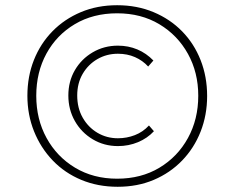

<svg xmlns="http://www.w3.org/2000/svg" viewBox="-20 -706 899 736"><path d="M431 10Q355 10 291.5 -16.5Q228 -43 182 -91Q136 -139 110.5 -202.5Q85 -266 85 -339Q85 -413 110 -476Q135 -539 181 -586Q227 -633 290 -659.5Q353 -686 429 -686Q505 -686 568.5 -659.5Q632 -633 678 -586Q724 -539 749 -475.5Q774 -412 774 -338Q774 -265 749 -201.5Q724 -138 678 -90.5Q632 -43 569.5 -16.5Q507 10 431 10ZM432 -146Q379 -146 335.5 -172Q292 -198 267 -242Q242 -286 242 -340Q242 -394 267 -437Q292 -480 335.5 -505.5Q379 -531 432 -531Q472 -531 506.5 -516.5Q541 -502 568 -474L548 -451Q527 -474 497.5 -487Q468 -500 432 -500Q389 -500 353.5 -479.5Q318 -459 297 -423Q276 -387 276 -340Q276 -292 297 -255Q318 -218 353.5 -197Q389 -176 432 -176Q466 -176 497 -188Q528 -200 551 -225L570 -203Q545 -176 509 -161Q473 -146 432 -146ZM429 -21Q521 -21 591 -63Q661 -105 700.5 -177Q740 -249 740 -339Q740 -428 700.5 -499.5Q661 -571 591 -613Q521 -655 429 -655Q337 -655 267 -613.5Q197 -572 158 -500.5Q119 -429 119 -339Q119 -249 158.5 -177Q198 -105 268 -63Q338 -21 429 -21Z"/></svg>

Font: Outfit Thin
Style: Regular
Weight: 100
Designer: Rodrigo Fuenzalida
Foundry: fragTYPE
Version: Version 1.100;gftools[0.9.27]